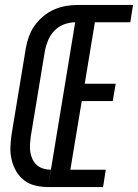

<svg xmlns="http://www.w3.org/2000/svg" viewBox="-20 -755 557 775"><path d="M174 0 295 -735H517L506 -665H363L322 -417H447L435 -347H310L264 -70H407L396 0ZM174 0Q148 0 122.5 -6Q97 -12 77.5 -27Q58 -42 45.5 -63.5Q33 -85 27 -110Q21 -135 22 -161.5Q23 -188 27 -214L84 -559Q88 -583 96.5 -607Q105 -631 120 -652Q135 -673 155.5 -690Q176 -707 199.5 -717Q223 -727 247 -731Q271 -735 295 -735L284 -665Q262 -665 239.5 -657Q217 -649 200 -631.5Q183 -614 174 -592Q165 -570 161 -548L104 -203Q102 -187 101 -171Q100 -155 102.5 -140Q105 -125 111.5 -111.5Q118 -98 129 -88.5Q140 -79 154.5 -74.5Q169 -70 185 -70Z"/></svg>

Font: Iosevka Custom
Style: Italic
Weight: 400
Italic angle: -9°
Monospace: yes
Designer: Belleve Invis
Foundry: Belleve Invis
Version: Version 30.3.3; ttfautohint (v1.8.3)